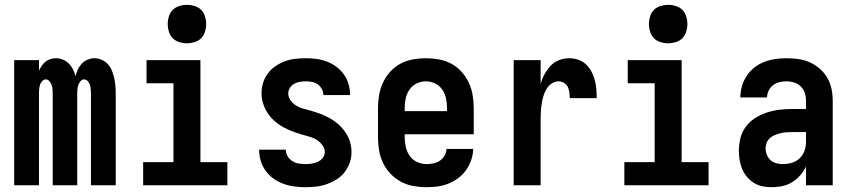

<svg xmlns="http://www.w3.org/2000/svg" viewBox="-20 -770 3540 798"><path d="M39 0V-520H142V-476Q147 -487 153.5 -496.5Q160 -506 169 -513.5Q178 -521 189.5 -524.5Q201 -528 213 -528Q228 -528 242 -522Q256 -516 266.5 -505.5Q277 -495 283.5 -481.5Q290 -468 294 -453Q297 -467 303.5 -481Q310 -495 320 -505.5Q330 -516 344 -522Q358 -528 373 -528Q388 -528 403 -521.5Q418 -515 428.5 -503Q439 -491 445 -476.5Q451 -462 454.5 -446.5Q458 -431 459.5 -415.5Q461 -400 461 -384V0H358V-384Q358 -393 357 -401.5Q356 -410 353.5 -418Q351 -426 344.5 -433Q338 -440 330 -440Q321 -440 315 -433Q309 -426 306 -418Q303 -410 302 -401.5Q301 -393 301 -384V0H199V-384Q199 -393 198 -401.5Q197 -410 194 -418Q191 -426 185 -433Q179 -440 170 -440Q162 -440 155.5 -433Q149 -426 146.5 -418Q144 -410 143 -401.5Q142 -393 142 -384V0Z M575 0V-96H701V-424H589V-520H813V-96H925V0ZM757 -590Q741 -590 725 -595Q709 -600 698 -611Q687 -622 682 -638Q677 -654 677 -670Q677 -686 682 -702Q687 -718 698 -729Q709 -740 725 -745Q741 -750 757 -750Q773 -750 789 -745Q805 -740 816 -729Q827 -718 832 -702Q837 -686 837 -670Q837 -654 832 -638Q827 -622 816 -611Q805 -600 789 -595Q773 -590 757 -590Z M1249 8Q1226 8 1203 5Q1180 2 1158 -6Q1136 -14 1117 -27.5Q1098 -41 1084.5 -59.5Q1071 -78 1064 -100.5Q1057 -123 1057 -146V-148H1168V-147Q1168 -133 1175.5 -120.5Q1183 -108 1195 -100.5Q1207 -93 1221 -90.5Q1235 -88 1249 -88Q1262 -88 1275.5 -90Q1289 -92 1301 -97.5Q1313 -103 1321.5 -114Q1330 -125 1330 -138Q1330 -153 1321 -165.5Q1312 -178 1300 -186.5Q1288 -195 1274 -199.5Q1260 -204 1245 -208Q1223 -214 1202 -221.5Q1181 -229 1161 -239.5Q1141 -250 1123.5 -265Q1106 -280 1093.5 -298.5Q1081 -317 1074 -338.5Q1067 -360 1067 -383Q1067 -405 1073.5 -426Q1080 -447 1093.5 -465Q1107 -483 1125.5 -495.5Q1144 -508 1164.5 -515.5Q1185 -523 1207 -525.5Q1229 -528 1251 -528Q1274 -528 1296 -525Q1318 -522 1339 -514Q1360 -506 1378 -492.5Q1396 -479 1409 -461Q1422 -443 1428.5 -421Q1435 -399 1435 -377V-375H1324Q1324 -388 1317.5 -400Q1311 -412 1300.5 -419.5Q1290 -427 1277 -429.5Q1264 -432 1251 -432Q1239 -432 1226.5 -430Q1214 -428 1203 -422Q1192 -416 1185 -405Q1178 -394 1178 -382Q1178 -366 1188 -352.5Q1198 -339 1212 -330.5Q1226 -322 1242 -318Q1258 -314 1273.5 -309.5Q1289 -305 1304.5 -299.5Q1320 -294 1334.5 -287Q1349 -280 1362.5 -271.5Q1376 -263 1388 -252Q1400 -241 1410 -228Q1420 -215 1427 -200.5Q1434 -186 1437.5 -170Q1441 -154 1441 -138Q1441 -115 1433.5 -93.5Q1426 -72 1412 -54Q1398 -36 1378.5 -24Q1359 -12 1338 -4.5Q1317 3 1294 5.5Q1271 8 1249 8Z M1752 8Q1725 8 1697.5 3Q1670 -2 1646 -15Q1622 -28 1603 -48Q1584 -68 1572 -93Q1560 -118 1555.5 -145.5Q1551 -173 1551 -200V-320Q1551 -347 1555.5 -374Q1560 -401 1571.5 -426Q1583 -451 1601.5 -471.5Q1620 -492 1644 -505Q1668 -518 1695.5 -523Q1723 -528 1750 -528Q1777 -528 1804.5 -523Q1832 -518 1856 -505Q1880 -492 1898.5 -471.5Q1917 -451 1928.5 -426Q1940 -401 1944.5 -374Q1949 -347 1949 -320V-212H1662V-200Q1662 -180 1666.5 -159.5Q1671 -139 1682.5 -122.5Q1694 -106 1713 -97Q1732 -88 1752 -88Q1767 -88 1781.5 -91Q1796 -94 1808 -102Q1820 -110 1827.5 -123Q1835 -136 1836 -151H1947Q1946 -127 1938.5 -105Q1931 -83 1917.5 -63.5Q1904 -44 1885 -30Q1866 -16 1844 -7Q1822 2 1799 5Q1776 8 1752 8ZM1662 -308H1838V-320Q1838 -340 1834 -360Q1830 -380 1818.5 -397Q1807 -414 1788.5 -423Q1770 -432 1750 -432Q1730 -432 1711.5 -423Q1693 -414 1681.5 -397Q1670 -380 1666 -360Q1662 -340 1662 -320Z M2115 0V-520H2227V-422Q2233 -443 2243.5 -462Q2254 -481 2268.5 -496.5Q2283 -512 2303.5 -520Q2324 -528 2345 -528Q2364 -528 2382.5 -522Q2401 -516 2415 -503Q2429 -490 2438 -473Q2447 -456 2452 -437.5Q2457 -419 2458.5 -400Q2460 -381 2460 -362H2348Q2348 -374 2346.5 -386Q2345 -398 2340 -408.5Q2335 -419 2324.5 -425.5Q2314 -432 2302 -432Q2286 -432 2272.5 -422.5Q2259 -413 2251 -399.5Q2243 -386 2238.5 -370.5Q2234 -355 2231.5 -339Q2229 -323 2228 -307.5Q2227 -292 2227 -276V0Z M2575 0V-96H2701V-424H2589V-520H2813V-96H2925V0ZM2757 -590Q2741 -590 2725 -595Q2709 -600 2698 -611Q2687 -622 2682 -638Q2677 -654 2677 -670Q2677 -686 2682 -702Q2687 -718 2698 -729Q2709 -740 2725 -745Q2741 -750 2757 -750Q2773 -750 2789 -745Q2805 -740 2816 -729Q2827 -718 2832 -702Q2837 -686 2837 -670Q2837 -654 2832 -638Q2827 -622 2816 -611Q2805 -600 2789 -595Q2773 -590 2757 -590Z M3189 8Q3169 8 3150 4.5Q3131 1 3114 -9.5Q3097 -20 3084.5 -35Q3072 -50 3064.5 -68Q3057 -86 3054 -105Q3051 -124 3051 -144Q3051 -170 3057.5 -196Q3064 -222 3079.5 -243Q3095 -264 3117.5 -278.5Q3140 -293 3165 -301.5Q3190 -310 3216.5 -313.5Q3243 -317 3269 -317H3330V-351Q3330 -368 3325 -383.5Q3320 -399 3308.5 -410.5Q3297 -422 3281 -427Q3265 -432 3248 -432Q3234 -432 3219.5 -428.5Q3205 -425 3193 -416Q3181 -407 3174.5 -393Q3168 -379 3168 -365H3057Q3057 -388 3063.5 -411Q3070 -434 3083 -454Q3096 -474 3115 -489Q3134 -504 3156 -512.5Q3178 -521 3201.5 -524.5Q3225 -528 3248 -528Q3273 -528 3298 -524.5Q3323 -521 3345.5 -511Q3368 -501 3387 -484.5Q3406 -468 3418.5 -446.5Q3431 -425 3436 -400.5Q3441 -376 3441 -351V0H3330V-78Q3325 -68 3323.5 -65.5Q3322 -63 3319 -58.5Q3316 -54 3312.5 -49.5Q3309 -45 3305.5 -41Q3302 -37 3298 -33Q3294 -29 3290 -25.5Q3286 -22 3281.5 -19Q3277 -16 3272.5 -13Q3268 -10 3263 -7.5Q3258 -5 3253 -3Q3248 -1 3242.5 0.5Q3237 2 3232 3.5Q3227 5 3221.5 5.5Q3216 6 3210.5 6.5Q3205 7 3199.5 7.5Q3194 8 3189 8ZM3234 -88Q3253 -88 3271.5 -93.5Q3290 -99 3303.5 -112Q3317 -125 3323.5 -143Q3330 -161 3330 -180V-221H3269Q3257 -221 3245.5 -220Q3234 -219 3222.5 -216Q3211 -213 3200 -208.5Q3189 -204 3180 -196Q3171 -188 3166.5 -177Q3162 -166 3162 -154Q3162 -140 3167 -127Q3172 -114 3182.5 -104.5Q3193 -95 3206.5 -91.5Q3220 -88 3234 -88Z"/></svg>

Font: Iosevka Web
Style: Bold
Weight: 700
Monospace: yes
Designer: Belleve Invis
Foundry: Belleve Invis
Version: Version 28.0.3; ttfautohint (v1.8.3)